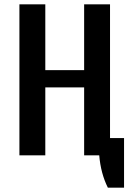

<svg xmlns="http://www.w3.org/2000/svg" viewBox="-20 -720 600 890"><path d="M555 -80V150H480Q447 84 440 0H370V-315H190V0H70V-700H190V-395H370V-700H490V-80Z"/></svg>

Font: Cuprum
Style: Bold
Weight: 700
Designer: Jovanny Lemonad
Foundry: Jovanny Lemonad
Version: Version 2.000